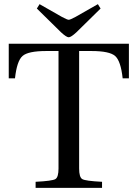

<svg xmlns="http://www.w3.org/2000/svg" viewBox="-20 -902 661 922"><path d="M157 -861 170 -882 277 -821Q303 -807 310 -807Q317 -807 343 -821L450 -882L463 -861L347 -747Q321 -723 310 -723Q299 -723 273 -747ZM22 -526V-692H599V-526H569Q560 -609 533 -633Q506 -657 419 -657H360V-93Q360 -51 375 -42Q390 -33 470 -29V0H151V-29Q231 -33 246 -42Q261 -51 261 -93V-657H202Q115 -657 88 -633Q61 -609 52 -526Z"/></svg>

Font: Linguistics Pro
Style: Regular
Weight: 400
Designer: Stefan Peev, Context Ltd
Foundry: Stefan Peev, Context Ltd
Version: Version 001.000